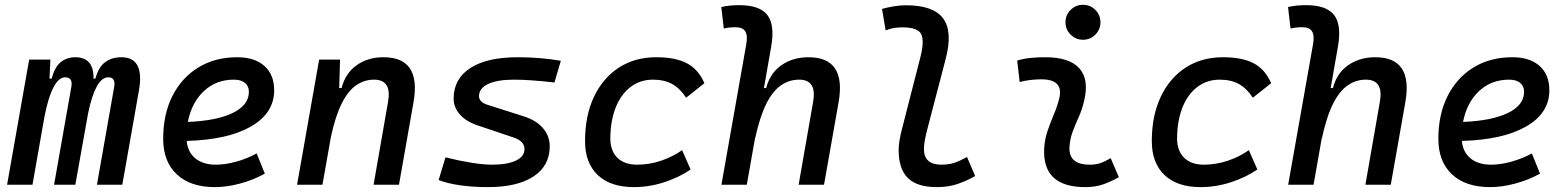

<svg xmlns="http://www.w3.org/2000/svg" viewBox="-20 -764 6485 794"><path d="M188.5 -517.6 184.6 -439H193.8Q206.1 -486.8 231.2 -507.1Q256.3 -527.3 292 -527.3Q328.6 -527.3 347.9 -506.1Q367.2 -484.9 366.7 -439H374.5Q387.7 -487.3 415.3 -507.3Q442.9 -527.3 481.9 -527.3Q578.6 -527.3 554.7 -390.6L485.8 0H380.9L452.1 -404.3Q459 -444.3 428.2 -444.3Q400.9 -444.3 380.1 -406.2Q359.4 -368.2 344.7 -297.4L335.4 -245.6Q335 -244.1 335 -242.7V-243.2L291.5 0H203.6L274.9 -404.3Q282.2 -444.3 249.5 -444.3Q222.7 -444.3 200.9 -402.3Q179.2 -360.4 164.1 -282.7L158.2 -248.5Q157.7 -245.6 157.2 -242.7V-243.7L114.3 0H9.3L100.6 -517.6Z M872.6 -83Q911.6 -83 956.1 -95.2Q1000.5 -107.4 1041.5 -129.4L1075.2 -45.9Q1027.3 -19.5 972.7 -4.9Q918 9.8 868.2 9.8Q767.6 9.8 711.2 -43Q654.8 -95.7 654.8 -189.9Q654.8 -291.5 693.1 -367.2Q731.4 -442.9 800.3 -485.1Q869.1 -527.3 960.9 -527.3Q1033.2 -527.3 1073.5 -491.2Q1113.8 -455.1 1113.8 -390.6Q1113.8 -296.4 1018.3 -241.2Q922.9 -186 752 -181.2Q756.3 -134.8 788.1 -108.9Q819.8 -83 872.6 -83ZM756.8 -259.8Q876.5 -264.6 942.9 -297.1Q1009.3 -329.6 1009.3 -384.3Q1009.3 -407.7 993.2 -421.1Q977.1 -434.6 947.3 -434.6Q873.5 -434.6 823 -387.2Q772.5 -339.8 756.8 -259.8Z M1208.5 0 1299.8 -517.6H1386.2L1382.8 -399.9H1392.6Q1408.2 -460.9 1454.6 -494.1Q1501 -527.3 1565.9 -527.3Q1723.1 -527.3 1689.9 -340.3L1629.9 0H1524.9L1585 -344.2Q1600.6 -434.6 1526.9 -434.6Q1487.8 -434.6 1454.3 -412.4Q1420.9 -390.1 1394.3 -338.4Q1367.7 -286.6 1348.6 -198.7L1313.5 0Z M1997.6 9.8Q1934.1 9.8 1880.9 2Q1827.6 -5.9 1793.9 -19.5L1822.3 -113.3Q1878.9 -99.1 1929 -91.1Q1979 -83 2014.2 -83Q2078.1 -83 2113.5 -99.9Q2148.9 -116.7 2148.9 -147.5Q2148.9 -180.7 2102.5 -195.8L1956.1 -245.1Q1907.7 -261.2 1881.8 -290.5Q1856 -319.8 1856 -356.4Q1856 -438 1925 -482.7Q1994.1 -527.3 2120.6 -527.3Q2212.9 -527.3 2299.3 -512.7L2272.9 -422.9Q2227.1 -428.2 2183.3 -431.4Q2139.6 -434.6 2106 -434.6Q2036.6 -434.6 1998.8 -416.7Q1960.9 -398.9 1960.9 -366.2Q1960.9 -341.3 1997.6 -330.1L2146.5 -282.7Q2198.2 -266.1 2225.8 -233.6Q2253.4 -201.2 2253.4 -159.2Q2253.4 -78.6 2186.5 -34.4Q2119.6 9.8 1997.6 9.8Z M2615.2 -83Q2666 -83 2714.6 -99.6Q2763.2 -116.2 2800.8 -143.1L2835.9 -63Q2788.1 -30.3 2726.6 -10.3Q2665 9.8 2601.1 9.8Q2504.9 9.8 2452.1 -40Q2399.4 -89.8 2399.4 -180.2Q2399.4 -285.2 2436 -363Q2472.7 -440.9 2538.8 -484.1Q2605 -527.3 2693.8 -527.3Q2773.9 -527.3 2821.3 -502Q2868.7 -476.6 2893.1 -419.9L2817.4 -359.9Q2792 -398.9 2759.3 -416.7Q2726.6 -434.6 2680.2 -434.6Q2627.4 -434.6 2587.6 -404.3Q2547.9 -374 2526.1 -319.3Q2504.4 -264.6 2503.9 -190.9Q2504.4 -139.6 2533.4 -111.3Q2562.5 -83 2615.2 -83Z M3282.7 0 3342.8 -344.2Q3358.4 -434.6 3284.7 -434.6Q3244.6 -434.6 3210.4 -411.6Q3176.3 -388.7 3149.2 -335.2Q3122.1 -281.7 3102.5 -190.4L3103.5 -199.7L3068.4 0H2963.4L3065.9 -579.6Q3072.8 -617.2 3062 -634.3Q3051.3 -651.4 3021.5 -651.4Q3009.3 -651.4 2997.3 -650.1Q2985.4 -648.9 2973.1 -646L2962.9 -734.9Q2981.4 -739.3 3000 -741Q3018.6 -742.7 3037.1 -742.7Q3122.1 -742.7 3153.6 -701.7Q3185.1 -660.6 3168.9 -569.8L3139.2 -399.9H3148.4Q3164.1 -460.9 3211.2 -494.1Q3258.3 -527.3 3323.7 -527.3Q3481 -527.3 3447.8 -340.3L3387.7 0Z M3854 9.8Q3772.9 9.8 3734.6 -27.6Q3696.3 -64.9 3696.3 -143.6Q3696.3 -178.2 3710.4 -231.9L3786.1 -527.3Q3803.2 -593.8 3789.8 -622.3Q3776.4 -650.9 3710.9 -650.9Q3694.3 -650.9 3677 -648.2Q3659.7 -645.5 3642.6 -638.2L3627.4 -727.1Q3651.9 -733.9 3676.8 -738Q3701.7 -742.2 3726.6 -742.2Q3839.8 -742.2 3880.1 -688Q3920.4 -633.8 3891.1 -521.5L3815.4 -231.9Q3800.8 -176.8 3800.8 -147.9Q3800.8 -83 3873 -83Q3902.8 -83 3925.3 -90.3Q3947.8 -97.7 3979 -114.7L4012.7 -36.1Q3978.5 -16.6 3940.7 -3.4Q3902.8 9.8 3854 9.8Z M4573.2 -109.9 4606.9 -31.2Q4577.1 -14.2 4543.9 -2.2Q4510.7 9.8 4467.8 9.8Q4288.1 9.8 4298.3 -153.3Q4300.8 -189.9 4312.7 -224.6Q4324.7 -259.3 4338.6 -292Q4352.5 -324.7 4359.9 -355Q4380.9 -436 4286.1 -436Q4239.7 -436 4196.8 -424.8L4186.5 -513.7Q4215.3 -522 4244.1 -524.7Q4272.9 -527.3 4301.8 -527.3Q4402.8 -527.3 4443.8 -481.2Q4484.9 -435.1 4462.9 -345.2Q4454.6 -310.5 4441.2 -280.5Q4427.7 -250.5 4416.5 -221.2Q4405.3 -191.9 4402.8 -157.7Q4397.5 -83 4486.8 -83Q4511.2 -83 4529.5 -89.1Q4547.9 -95.2 4573.2 -109.9ZM4458.5 -599.6Q4428.7 -599.6 4407.5 -620.8Q4386.2 -642.1 4386.2 -671.9Q4386.2 -702.1 4407.5 -723.1Q4428.7 -744.1 4458.5 -744.1Q4488.8 -744.1 4509.8 -723.1Q4530.8 -702.1 4530.8 -671.9Q4530.8 -642.1 4509.8 -620.8Q4488.8 -599.6 4458.5 -599.6Z M4959 -83Q5009.8 -83 5058.3 -99.6Q5106.9 -116.2 5144.5 -143.1L5179.7 -63Q5131.8 -30.3 5070.3 -10.3Q5008.8 9.8 4944.8 9.8Q4848.6 9.8 4795.9 -40Q4743.2 -89.8 4743.2 -180.2Q4743.2 -285.2 4779.8 -363Q4816.4 -440.9 4882.6 -484.1Q4948.7 -527.3 5037.6 -527.3Q5117.7 -527.3 5165 -502Q5212.4 -476.6 5236.8 -419.9L5161.1 -359.9Q5135.7 -398.9 5103 -416.7Q5070.3 -434.6 5023.9 -434.6Q4971.2 -434.6 4931.4 -404.3Q4891.6 -374 4869.9 -319.3Q4848.1 -264.6 4847.7 -190.9Q4848.1 -139.6 4877.2 -111.3Q4906.2 -83 4959 -83Z M5626.5 0 5686.5 -344.2Q5702.1 -434.6 5628.4 -434.6Q5588.4 -434.6 5554.2 -411.6Q5520 -388.7 5492.9 -335.2Q5465.8 -281.7 5446.3 -190.4L5447.3 -199.7L5412.1 0H5307.1L5409.7 -579.6Q5416.5 -617.2 5405.8 -634.3Q5395 -651.4 5365.2 -651.4Q5353 -651.4 5341.1 -650.1Q5329.1 -648.9 5316.9 -646L5306.6 -734.9Q5325.2 -739.3 5343.8 -741Q5362.3 -742.7 5380.9 -742.7Q5465.8 -742.7 5497.3 -701.7Q5528.8 -660.6 5512.7 -569.8L5482.9 -399.9H5492.2Q5507.8 -460.9 5554.9 -494.1Q5602.1 -527.3 5667.5 -527.3Q5824.7 -527.3 5791.5 -340.3L5731.4 0Z M6146 -83Q6185.1 -83 6229.5 -95.2Q6273.9 -107.4 6314.9 -129.4L6348.6 -45.9Q6300.8 -19.5 6246.1 -4.9Q6191.4 9.8 6141.6 9.8Q6041 9.8 5984.6 -43Q5928.2 -95.7 5928.2 -189.9Q5928.2 -291.5 5966.6 -367.2Q6004.9 -442.9 6073.7 -485.1Q6142.6 -527.3 6234.4 -527.3Q6306.6 -527.3 6346.9 -491.2Q6387.2 -455.1 6387.2 -390.6Q6387.2 -296.4 6291.7 -241.2Q6196.3 -186 6025.4 -181.2Q6029.8 -134.8 6061.5 -108.9Q6093.3 -83 6146 -83ZM6030.3 -259.8Q6149.9 -264.6 6216.3 -297.1Q6282.7 -329.6 6282.7 -384.3Q6282.7 -407.7 6266.6 -421.1Q6250.5 -434.6 6220.7 -434.6Q6147 -434.6 6096.4 -387.2Q6045.9 -339.8 6030.3 -259.8Z"/></svg>

Font: Cascadia Code NF
Style: Italic
Weight: 400
Italic angle: -10°
Monospace: yes
Designer: Aaron Bell
Foundry: Saja Typeworks
Version: Version 2404.023; ttfautohint (v1.8.4)